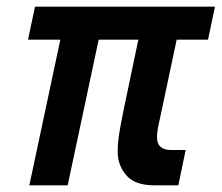

<svg xmlns="http://www.w3.org/2000/svg" viewBox="-20 -556 665 576"><path d="M68 0 161 -437H64L85 -536H625L604 -437H510L467 -234Q461 -206 456 -183Q451 -160 451 -144Q451 -106 493 -106H537L515 0H443Q385 0 359 -30Q333 -60 333 -101Q333 -131 340 -169.5Q347 -208 355 -246L395 -437H276L183 0Z"/></svg>

Font: Geist Mono
Style: Bold Italic
Weight: 700
Italic angle: -12°
Monospace: yes
Designer: Basement.studio, Andrés Briganti, Mateo Zaragoza
Foundry: Basement.studio, Vercel, Andrés Briganti, Guido Ferreyra, Mateo Zaragoza
Version: Version 1.500; ttfautohint (v1.8.4.7-5d5b)